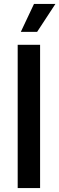

<svg xmlns="http://www.w3.org/2000/svg" viewBox="-20 -957 302 977"><path d="M70 0V-729H184V0ZM86 -795 153 -937H262L169 -795Z"/></svg>

Font: Mona Sans SemiExpanded Medium
Style: Regular
Weight: 500
Width: 6
Designer: Deni Anggara
Foundry: GitHub
Version: Version 2.000